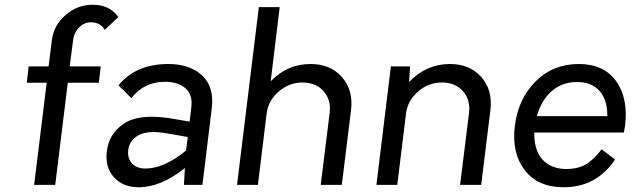

<svg xmlns="http://www.w3.org/2000/svg" viewBox="-20 -780 2666 810"><path d="M288 -607 274 -500H405L397 -431H266L213 0H124L177 -431H93L101 -500H185L199 -612Q207 -674 257 -717Q307 -760 371 -760Q443 -760 479 -708L422 -654Q403 -686 363 -686Q344 -686 327.5 -675.5Q311 -665 300.5 -647Q290 -629 288 -607Z M690 -510Q781 -510 833 -461.5Q885 -413 873 -320L834 0H756L760 -71Q659 10 565 10Q498 10 460 -33Q422 -76 431 -143Q435 -178 452 -206.5Q469 -235 500.5 -257Q532 -279 579 -285Q626 -291 691 -282L780 -267L787 -326Q794 -380 762.5 -407.5Q731 -435 676 -435Q588 -435 534 -366L480 -420Q553 -510 690 -510ZM521 -147Q517 -112 537 -90.5Q557 -69 594 -69Q672 -69 765 -145L772 -202L692 -216Q607 -232 566.5 -210.5Q526 -189 521 -147Z M1290 -510Q1374 -510 1422.5 -455Q1471 -400 1461 -316L1422 0H1333L1371 -306Q1377 -360 1344.5 -396Q1312 -432 1256 -432Q1200 -432 1156 -394Q1112 -356 1105 -302L1068 0H980L1072 -750H1160L1122 -437Q1192 -510 1290 -510Z M1878 -510Q1962 -510 2010.5 -455Q2059 -400 2049 -316L2010 0H1921L1959 -306Q1965 -360 1932.5 -396Q1900 -432 1844 -432Q1788 -432 1744 -394Q1700 -356 1693 -302L1656 0H1568L1629 -500H1710L1706 -434Q1778 -510 1878 -510Z M2617 -250Q2614 -231 2612 -221H2234Q2233 -174 2247.5 -140Q2262 -106 2293.5 -86.5Q2325 -67 2370.5 -67Q2416 -67 2449.5 -85.5Q2483 -104 2518 -150L2575 -107Q2496 10 2358 10Q2249 10 2193.5 -62.5Q2138 -135 2152 -249Q2166 -363 2239.5 -436.5Q2313 -510 2422 -510Q2527 -510 2579 -438Q2631 -366 2617 -250ZM2414 -434Q2351 -434 2307 -395Q2263 -356 2245 -290H2542Q2543 -357 2510 -395.5Q2477 -434 2414 -434Z"/></svg>

Font: Orkney
Style: Italic
Weight: 400
Italic angle: -7°
Designer: Samuel Oakes and Alfredo Marco Pradil
Foundry: Alfredo Marco Pradil
Version: 1.0; ttfautohint (v1.5)